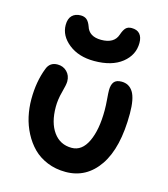

<svg xmlns="http://www.w3.org/2000/svg" viewBox="-116 -857 850 974"><g transform="rotate(15 308.5 -370.0)"><path d="M313 -555.2Q231.4 -555.2 179.2 -596.7Q127 -638.2 127 -694.8Q127 -728 143.8 -744.6Q160.6 -761.2 189 -761.2Q208.5 -761.2 220.7 -751Q232.9 -740.7 241.2 -717.8Q256.3 -668 319.8 -668Q388.2 -668 404.8 -717.8Q413.6 -744.1 424.6 -755.1Q435.5 -766.1 455.1 -766.1Q483.4 -766.1 497.8 -749.8Q512.2 -733.4 512.2 -703.1Q512.2 -639.6 459.2 -597.4Q406.2 -555.2 313 -555.2ZM318.8 25.9Q266.1 25.9 222.2 7.8Q178.2 -10.3 147.9 -40.8Q117.7 -71.3 96.7 -111.6Q75.7 -151.9 65.9 -196Q56.2 -240.2 56.2 -286.1Q56.2 -378.4 85 -452.1Q99.1 -490.2 140.1 -490.2Q169.4 -490.2 189.2 -470.5Q209 -450.7 209 -419.9Q209 -402.8 197.5 -361.1Q186 -319.3 186 -280.8Q186 -197.3 221.2 -148.7Q256.3 -100.1 316.9 -100.1Q371.1 -100.1 400.6 -162.4Q430.2 -224.6 430.2 -327.1Q430.2 -353 427.5 -385Q424.8 -417 424.8 -431.2Q424.8 -460.4 436.5 -475.3Q448.2 -490.2 476.1 -490.2Q516.1 -490.2 537.1 -456.1Q558.1 -421.9 558.1 -344.2Q558.1 -164.1 493.2 -69.1Q428.2 25.9 318.8 25.9Z"/></g></svg>

Font: Shantell Sans Bouncy
Style: Regular
Weight: 600
Designer: Stephen Nixon, Anya Danilova, Shantell Martin
Foundry: Arrow Type
Version: Version 1.006;[9816181b4]